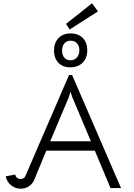

<svg xmlns="http://www.w3.org/2000/svg" viewBox="-20 -1142 815 1166"><path d="M575 -1073 403 -963 381 -997 539 -1122ZM510 -837Q510 -789 481.5 -761Q453 -733 407 -733Q361 -733 334.5 -761Q308 -789 308 -835Q308 -882 335 -910.5Q362 -939 409 -939Q456 -939 483 -911Q510 -883 510 -837ZM357 -835Q357 -807 371 -791.5Q385 -776 408 -776Q432 -776 447 -793Q462 -810 462 -837Q462 -863 447.5 -879Q433 -895 409 -895Q385 -895 371 -878.5Q357 -862 357 -835ZM715 0H651L556 -227H261L188 -50Q178 -25 155 -10.5Q132 4 106 4Q73 4 47 -17Q21 -38 15 -71L72 -82Q79 -55 106 -55Q127 -55 135 -75L399 -686H418ZM398 -552 285 -284H532L419 -552L408 -585Z"/></svg>

Font: Bellota
Style: Regular
Weight: 400
Designer: Kemie Guaida
Foundry: Kemie Guaida
Version: Version 1.000;PS 002.000;hotconv 1.0.70;makeotf.lib2.5.58329